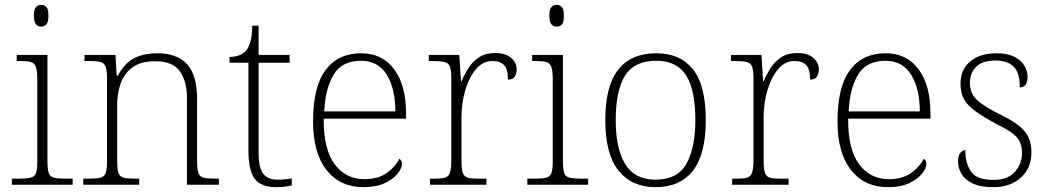

<svg xmlns="http://www.w3.org/2000/svg" viewBox="-20 -763 4331 793"><path d="M150 -653Q137 -653 128.5 -662.5Q120 -672 120 -698Q120 -724 128.5 -733.5Q137 -743 150 -743Q164 -743 172 -733.5Q180 -724 180 -698Q180 -672 172 -662.5Q164 -653 150 -653ZM29 0V-25H56Q89 -25 106 -29Q123 -33 128.5 -48Q134 -63 134 -97V-435Q134 -471 128 -487Q122 -503 107 -507Q92 -511 64 -511H49V-536H176V-98Q176 -64 181.5 -48.5Q187 -33 203.5 -29Q220 -25 254 -25H280V0Z M324 0V-25H344Q377 -25 394 -29Q411 -33 416.5 -48.5Q422 -64 422 -98V-439Q422 -472 416 -487.5Q410 -503 395 -507Q380 -511 352 -511H329V-536H457L462 -450H466Q496 -504 535.5 -523.5Q575 -543 629 -543Q713 -543 753.5 -497Q794 -451 794 -356V-98Q794 -64 799.5 -48.5Q805 -33 821 -29Q837 -25 871 -25H884V0H752V-361Q752 -427 723 -468.5Q694 -510 621 -510Q560 -510 525.5 -483.5Q491 -457 477.5 -416Q464 -375 464 -331V-97Q464 -63 469.5 -48Q475 -33 491.5 -29Q508 -25 541 -25H555V0Z M1121 10Q1059 10 1032.5 -24Q1006 -58 1006 -142V-504H928V-528Q970 -528 994 -551Q1005 -562 1013 -586.5Q1021 -611 1022 -657H1048V-536H1176V-504H1048V-134Q1048 -72 1066.5 -46.5Q1085 -21 1126 -21Q1156 -21 1185 -26V3Q1154 10 1121 10Z M1481 10Q1385 10 1329 -60.5Q1273 -131 1273 -262Q1273 -404 1324.5 -473.5Q1376 -543 1472 -543Q1558 -543 1607.5 -477.5Q1657 -412 1657 -294V-273H1317Q1316 -147 1362 -85Q1408 -23 1485 -23Q1541 -23 1576.5 -48Q1612 -73 1629 -107Q1640 -101 1640 -86Q1640 -68 1622 -45.5Q1604 -23 1569 -6.5Q1534 10 1481 10ZM1613 -303Q1613 -396 1577.5 -454Q1542 -512 1471 -512Q1393 -512 1358.5 -455.5Q1324 -399 1319 -303Z M1756 0V-25H1774Q1802 -25 1817 -29Q1832 -33 1838 -49.5Q1844 -66 1844 -101V-439Q1844 -472 1838.5 -487.5Q1833 -503 1816 -507Q1799 -511 1766 -511H1751V-536H1877L1884 -427H1886Q1898 -456 1915.5 -483Q1933 -510 1959.5 -527Q1986 -544 2025 -544Q2067 -544 2090.5 -524.5Q2114 -505 2114 -475Q2114 -458 2105.5 -446Q2097 -434 2078 -434Q2078 -477 2062 -494Q2046 -511 2013 -511Q1974 -511 1945.5 -477Q1917 -443 1901.5 -390Q1886 -337 1886 -280V-100Q1886 -65 1891.5 -49Q1897 -33 1912.5 -29Q1928 -25 1956 -25H1989V0Z M2279 -653Q2266 -653 2257.5 -662.5Q2249 -672 2249 -698Q2249 -724 2257.5 -733.5Q2266 -743 2279 -743Q2293 -743 2301 -733.5Q2309 -724 2309 -698Q2309 -672 2301 -662.5Q2293 -653 2279 -653ZM2158 0V-25H2185Q2218 -25 2235 -29Q2252 -33 2257.5 -48Q2263 -63 2263 -97V-435Q2263 -471 2257 -487Q2251 -503 2236 -507Q2221 -511 2193 -511H2178V-536H2305V-98Q2305 -64 2310.5 -48.5Q2316 -33 2332.5 -29Q2349 -25 2383 -25H2409V0Z M2687 10Q2590 10 2535 -58Q2480 -126 2480 -267Q2480 -408 2533.5 -475.5Q2587 -543 2691 -543Q2789 -543 2842 -477Q2895 -411 2895 -267Q2895 -126 2842 -58Q2789 10 2687 10ZM2687 -21Q2779 -21 2815.5 -87.5Q2852 -154 2852 -267Q2852 -392 2813.5 -452Q2775 -512 2691 -512Q2600 -512 2561.5 -450.5Q2523 -389 2523 -267Q2523 -150 2562 -85.5Q2601 -21 2687 -21Z M3004 0V-25H3022Q3050 -25 3065 -29Q3080 -33 3086 -49.5Q3092 -66 3092 -101V-439Q3092 -472 3086.5 -487.5Q3081 -503 3064 -507Q3047 -511 3014 -511H2999V-536H3125L3132 -427H3134Q3146 -456 3163.5 -483Q3181 -510 3207.5 -527Q3234 -544 3273 -544Q3315 -544 3338.5 -524.5Q3362 -505 3362 -475Q3362 -458 3353.5 -446Q3345 -434 3326 -434Q3326 -477 3310 -494Q3294 -511 3261 -511Q3222 -511 3193.5 -477Q3165 -443 3149.5 -390Q3134 -337 3134 -280V-100Q3134 -65 3139.5 -49Q3145 -33 3160.5 -29Q3176 -25 3204 -25H3237V0Z M3647 10Q3551 10 3495 -60.5Q3439 -131 3439 -262Q3439 -404 3490.5 -473.5Q3542 -543 3638 -543Q3724 -543 3773.5 -477.5Q3823 -412 3823 -294V-273H3483Q3482 -147 3528 -85Q3574 -23 3651 -23Q3707 -23 3742.5 -48Q3778 -73 3795 -107Q3806 -101 3806 -86Q3806 -68 3788 -45.5Q3770 -23 3735 -6.5Q3700 10 3647 10ZM3779 -303Q3779 -396 3743.5 -454Q3708 -512 3637 -512Q3559 -512 3524.5 -455.5Q3490 -399 3485 -303Z M4083 10Q4028 10 3996 -6Q3964 -22 3950.5 -46Q3937 -70 3937 -95Q3937 -120 3946 -131.5Q3955 -143 3967 -143Q3967 -87 3991 -53.5Q4015 -20 4084 -20Q4142 -20 4171.5 -53Q4201 -86 4201 -131Q4201 -155 4193.5 -174Q4186 -193 4164 -210.5Q4142 -228 4099 -249Q4043 -279 4009.5 -303Q3976 -327 3961.5 -353.5Q3947 -380 3947 -418Q3947 -475 3987 -509Q4027 -543 4096 -543Q4141 -543 4169.5 -528.5Q4198 -514 4211 -491.5Q4224 -469 4224 -447Q4224 -402 4192 -402Q4192 -464 4166 -488.5Q4140 -513 4091 -513Q4037 -513 4011.5 -487Q3986 -461 3986 -421Q3986 -375 4018 -347.5Q4050 -320 4113 -289Q4164 -264 4191.5 -241Q4219 -218 4229.5 -192.5Q4240 -167 4240 -134Q4240 -68 4196 -29Q4152 10 4083 10Z"/></svg>

Font: Noto Serif Tamil ExtraLight
Style: Regular
Weight: 200
Designer: Indian Type Foundry, Tom Grace, and the Monotype Design Team
Foundry: Monotype Imaging Inc.
Version: Version 2.004; ttfautohint (v1.8.4.7-5d5b)